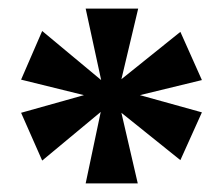

<svg xmlns="http://www.w3.org/2000/svg" viewBox="-20 -781 512 446"><path d="M179 -355H300L262 -519L399 -409L449 -520L305 -560L449 -595L399 -707L262 -597L301 -761H179L215 -595L78 -709L29 -596L175 -560L29 -519L78 -408L214 -521Z"/></svg>

Font: Noto Serif Ethiopic SemiCondensed Black
Style: Regular
Weight: 900
Width: 4
Designer: Monotype Design Team
Foundry: Monotype Imaging Inc.
Version: Version 2.102